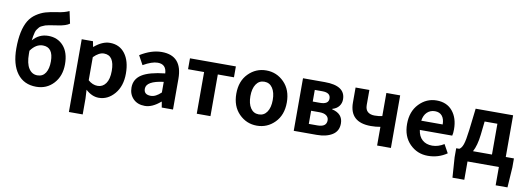

<svg xmlns="http://www.w3.org/2000/svg" viewBox="-73 -1314 5554 2014"><g transform="rotate(10 2704.5 -307.0)"><path d="M191 -313Q191 -211 225 -158.5Q259 -106 316.5 -106Q374 -106 403 -151.5Q432 -197 432 -274Q432 -425 321 -425Q247 -425 191 -346ZM325 14Q194 14 122.5 -81Q51 -176 51 -347Q51 -541 114 -646Q143 -693 190 -724.5Q237 -756 286 -770.5Q335 -785 410.5 -795.5Q486 -806 533 -829L561 -700Q526 -672 435 -659Q325 -643 308 -636Q291 -629 273 -621Q255 -613 247.5 -603.5Q240 -594 229 -580Q218 -566 213 -548Q201 -504 196 -457Q261 -534 360.5 -534Q460 -534 521.5 -465Q583 -396 583 -270.5Q583 -145 510 -65.5Q437 14 325 14Z M710 215V-560H830L841 -502H844Q929 -574 1009 -574Q1112 -574 1170.5 -496.5Q1229 -419 1229 -285Q1229 -151 1158.5 -68.5Q1088 14 991 14Q919 14 852 -47L857 45V215ZM1078 -287Q1078 -453 967 -453Q914 -453 857 -395V-149Q904 -107 958 -107Q1012 -107 1045 -153Q1078 -199 1078 -287Z M1647 -60Q1561 14 1482.5 14Q1404 14 1358 -33Q1312 -80 1312 -152Q1312 -242 1389 -291.5Q1466 -341 1635 -359Q1630 -456 1539 -456Q1477 -456 1385 -403L1332 -500Q1451 -574 1561 -574Q1781 -574 1781 -327V0H1661L1651 -60ZM1526 -101Q1578 -101 1635 -156V-269Q1452 -246 1452 -164Q1452 -101 1526 -101Z M2034 0V-444H1863V-560H2352V-444H2180V0Z M2865 -66Q2786 14 2675 14Q2564 14 2485 -66Q2406 -146 2406 -280Q2406 -414 2485 -494Q2564 -574 2675 -574Q2786 -574 2865 -494Q2944 -414 2944 -280Q2944 -146 2865 -66ZM2587.5 -153Q2619 -106 2675 -106Q2731 -106 2762.5 -153Q2794 -200 2794 -280Q2794 -360 2762.5 -407Q2731 -454 2675 -454Q2619 -454 2587.5 -407Q2556 -360 2556 -280Q2556 -200 2587.5 -153Z M3067 0V-560H3299Q3519 -560 3519 -414Q3519 -373 3495 -341.5Q3471 -310 3425 -297V-292Q3541 -265 3541 -161Q3541 -80 3477.5 -40Q3414 0 3311 0ZM3210 -337H3287Q3378 -337 3378 -398Q3378 -461 3290 -461H3210ZM3210 -99H3302Q3398 -99 3398 -170Q3398 -201 3373 -220Q3348 -239 3299 -239H3210Z M3955 0V-199Q3907 -190 3854 -190Q3627 -190 3627 -400V-560H3774V-400Q3774 -351 3800.5 -328Q3827 -305 3874 -305Q3921 -305 3955 -314V-560H4102V0Z M4699 -48Q4609 14 4496 14Q4383 14 4304 -65.5Q4225 -145 4225 -278Q4225 -411 4303 -492.5Q4381 -574 4489.5 -574Q4598 -574 4659 -500.5Q4720 -427 4720 -307Q4720 -262 4713 -239H4368Q4377 -171 4418 -135Q4459 -99 4523 -99Q4587 -99 4649 -138ZM4366 -337H4594Q4594 -395 4567.5 -427.5Q4541 -460 4491.5 -460Q4442 -460 4408 -428Q4374 -396 4366 -337Z M5006 -299Q4993 -184 4956 -116H5158V-444H5022ZM4918 0V195H4792L4777 -20V-116H4810Q4834 -129 4849.5 -172.5Q4865 -216 4879 -331L4906 -560H5305V-116H5392V-20L5378 195H5252V0Z"/></g></svg>

Font: Swei Fan Sans CJK TC
Style: Bold
Weight: 700
Version: Version 2.130